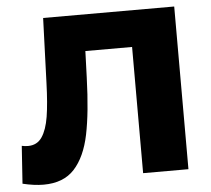

<svg xmlns="http://www.w3.org/2000/svg" viewBox="-51 -755 905 823"><g transform="rotate(-5 401.5 -344.0)"><path d="M728 -700V0H533V-543H332L328 -429Q323 -279 303.5 -185Q284 -91 237 -39.5Q190 12 104 12Q64 12 14 0L25 -162Q38 -159 52 -159Q91 -159 112 -190Q133 -221 142 -276.5Q151 -332 154 -421L164 -700Z"/></g></svg>

Font: CMG Sans ExtraBold
Style: Regular
Weight: 800
Designer: Julieta Ulanovsky
Foundry: Julieta Ulanovsky
Version: Version 7.200